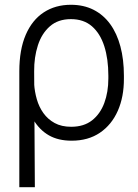

<svg xmlns="http://www.w3.org/2000/svg" viewBox="-20 -573 573 796"><path d="M60.1 203.1V-276.9Q60.1 -367.2 86.7 -428.7Q113.3 -490.2 161.4 -521.7Q209.5 -553.2 273.9 -553.2Q326.7 -553.2 367.7 -532.5Q408.7 -511.7 436.8 -473.1Q464.8 -434.6 479.2 -380.4Q493.7 -326.2 493.7 -259.3V-247.6Q494.1 -171.9 468.5 -113.8Q442.9 -55.7 394.3 -22.7Q345.7 10.3 276.9 10.3Q221.7 10.3 183.1 -11.7Q144.5 -33.7 119.4 -75.2Q94.2 -116.7 80.1 -174.3L121.6 -225.1Q123.5 -193.4 132.6 -161.6Q141.6 -129.9 159.9 -104.2Q178.2 -78.6 206.5 -63Q234.9 -47.4 274.9 -47.4Q327.6 -47.4 361.6 -74Q395.5 -100.6 412.4 -146Q429.2 -191.4 429.2 -247.6V-259.3Q429.2 -328.6 412.4 -381.3Q395.5 -434.1 361.3 -463.9Q327.1 -493.7 273.9 -493.7Q220.7 -493.7 186.8 -463.9Q152.8 -434.1 137 -384.8Q121.1 -335.4 121.6 -277.3L124.5 203.1Z"/></svg>

Font: Inter Tight Light
Style: Regular
Weight: 300
Designer: Rasmus Andersson
Foundry: rsms
Version: Version 3.004